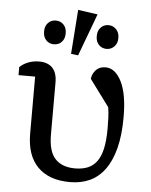

<svg xmlns="http://www.w3.org/2000/svg" viewBox="-55 -829 696 886"><g transform="rotate(5 293.0 -385.5)"><path d="M23 -496Q39 -512 62.5 -521Q86 -530 113 -530Q153 -530 174.5 -507.5Q196 -485 196 -440V-199Q196 -121 228 -87Q260 -53 320 -53Q353 -53 378 -63Q403 -73 420 -95.5Q437 -118 445.5 -155.5Q454 -193 454 -249Q454 -275 453 -300.5Q452 -326 448 -348L357 -471Q359 -494 375.5 -512Q392 -530 420 -530Q465 -530 494 -473Q523 -416 523 -309Q523 -225 507.5 -164.5Q492 -104 463 -64.5Q434 -25 393.5 -6.5Q353 12 302 12Q205 12 152.5 -41Q100 -94 100 -195V-459H23ZM173 -615Q151 -615 137 -630Q123 -645 123 -668V-672Q123 -695 137 -710Q151 -725 173 -725Q195 -725 209 -710Q223 -695 223 -672V-668Q223 -645 209 -630Q195 -615 173 -615ZM417 -615Q395 -615 381 -630Q367 -645 367 -668V-672Q367 -695 381 -710Q395 -725 417 -725Q438 -725 452.5 -710Q467 -695 467 -672V-668Q467 -645 452.5 -630Q438 -615 417 -615ZM256 -578 271 -783 362 -770 289 -574Z"/></g></svg>

Font: IBM Plex Serif Text
Style: Regular
Weight: 450
Designer: Mike Abbink, Paul van der Laan, Pieter van Rosmalen
Foundry: Bold Monday
Version: Version 3.001